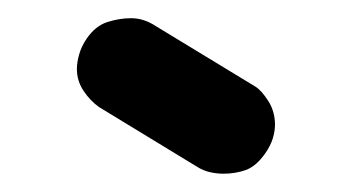

<svg xmlns="http://www.w3.org/2000/svg" viewBox="-20 -729 381 211"><path d="M260.7 -633.8Q267.6 -629.4 274.9 -617.9Q282.2 -606.4 282.2 -591.8Q282.2 -585 279.8 -576.9Q277.3 -568.8 271.5 -560.5Q261.7 -546.4 250.2 -542.2Q238.8 -538.1 225.6 -538.1Q218.3 -538.1 210.7 -539.8Q203.1 -541.5 196.3 -545.9L88.9 -611.3Q79.1 -618.2 71.8 -629.2Q64.5 -640.1 64.5 -653.3Q64.5 -660.2 66.9 -668.9Q69.3 -677.7 75.2 -686.5Q85 -700.7 98.1 -704.8Q111.3 -709 124 -709Q138.2 -709 151.4 -700.2Z"/></svg>

Font: Concert One
Style: Regular
Weight: 400
Version: Version 1.003